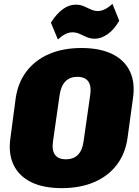

<svg xmlns="http://www.w3.org/2000/svg" viewBox="-20 -960 718 992"><path d="M299 12Q204 12 141 -19Q78 -50 50 -108.5Q22 -167 34 -248L61 -452Q73 -534 117.5 -592Q162 -650 234 -681Q306 -712 401 -712Q496 -712 559.5 -681Q623 -650 651 -592Q679 -534 667 -452L639 -248Q628 -167 583.5 -108.5Q539 -50 466.5 -19Q394 12 299 12ZM320 -137Q360 -137 383 -160.5Q406 -184 412 -231L446 -469Q453 -516 436 -539.5Q419 -563 379 -563Q341 -563 318 -539.5Q295 -516 288 -469L254 -231Q247 -184 264 -160.5Q281 -137 320 -137ZM243 -843Q272 -889 304.5 -912.5Q337 -936 371 -936Q394 -936 412.5 -928Q431 -920 449 -911.5Q467 -903 485 -903Q503 -903 521.5 -912Q540 -921 561 -940L596 -853Q569 -806 535.5 -783Q502 -760 470 -760Q447 -760 427.5 -768.5Q408 -777 391 -785Q374 -793 354 -793Q336 -793 318 -784Q300 -775 279 -756Z"/></svg>

Font: Pathway Extreme Condensed Black
Style: Italic
Weight: 900
Width: 3
Italic angle: -8°
Version: Version 1.001;gftools[0.9.26]